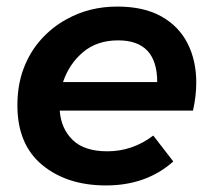

<svg xmlns="http://www.w3.org/2000/svg" viewBox="-20 -559 648 585"><path d="M303 6Q184 6 108.5 -56.5Q33 -119 33 -238Q33 -300.5 52.2 -351Q71.5 -401.5 105.5 -439.2Q139.5 -477 184 -501Q253 -539 337 -539Q418.5 -539 472 -508.8Q525.5 -478.5 551.8 -426.2Q578 -374 578 -308Q578 -266 568 -222H162Q166 -167 201.5 -132.5Q237 -98 307 -98Q384 -98 447 -146L508 -67Q426 6 303 6ZM459 -309Q459 -436 340 -436Q276 -436 233.5 -400.5Q191 -365 172 -309Z"/></svg>

Font: Argentum Sans Medium
Style: Italic
Weight: 500
Italic angle: -11°
Designer: Julieta Ulanovsky (font), Cristiano Sobral (main changes and remaster)
Foundry: Julieta Ulanovsky (font), Cristiano Sobral (main changes and remaster)
Version: Version 2.007;June 15, 2022;FontCreator 14.0.0.2814 64-bit; 